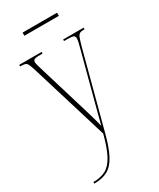

<svg xmlns="http://www.w3.org/2000/svg" viewBox="-230 -751 877 1061"><g transform="rotate(-30 209.0 -220.5)"><path d="M38 230Q87 230 119 212Q151 194 174.5 149.5Q198 105 219 25L70 -463Q61 -492 55 -505.5Q49 -519 39 -522.5Q29 -526 8 -526H7V-536H150V-526H147Q110 -526 99.5 -522Q89 -518 89 -505Q89 -497 94.5 -478.5Q100 -460 108 -433L171 -225Q190 -163 201.5 -124Q213 -85 220 -60.5Q227 -36 231 -17Q239 -47 252 -97.5Q265 -148 279 -200L341 -434Q347 -457 351.5 -475Q356 -493 356 -504Q356 -515 348.5 -520.5Q341 -526 305 -526H287V-536H418V-526H413Q395 -526 386 -520.5Q377 -515 370.5 -497Q364 -479 354 -442L229 30Q208 110 183.5 156Q159 202 124.5 221Q90 240 39 240H38ZM112 -661V-681H332V-661Z"/></g></svg>

Font: Noto Serif Display ExtraCondensed Thin
Style: Regular
Weight: 100
Width: 2
Designer: Monotype Design Team
Foundry: Monotype Imaging Inc.
Version: Version 2.009